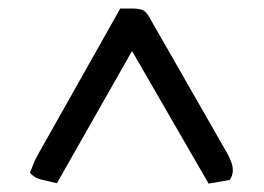

<svg xmlns="http://www.w3.org/2000/svg" viewBox="-20 -610 622 453"><path d="M517.1 -246.6Q521.5 -237.8 525.4 -228Q529.3 -218.3 529.3 -208Q529.3 -195.8 522 -185.5L472.2 -176.8L291.5 -489.7L114.3 -177.7L80.6 -185.5Q69.3 -188 62 -192.6Q54.7 -197.3 50.8 -202.6Q54.7 -213.4 59.3 -224.4Q64 -235.4 70.3 -246.6L263.7 -589.8H296.4Q302.7 -589.8 312.7 -587.6Q322.8 -585.4 330.6 -572.3Z"/></svg>

Font: Tienne
Style: Regular
Weight: 400
Designer: vernon adams
Foundry: vernon adams
Version: Version 1.001